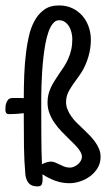

<svg xmlns="http://www.w3.org/2000/svg" viewBox="-28 -663 389 703"><path d="M64.9 -23.9Q60.5 -74.2 59.8 -125Q59.1 -175.8 59.1 -226.6V-248.5Q46.4 -247.1 32.7 -246.1Q19 -245.1 5.9 -245.1Q-2.4 -245.1 -5.4 -249.3Q-8.3 -253.4 -8.3 -261.2Q-8.3 -266.1 -7.8 -272.7Q-7.3 -279.3 -5.1 -285.4Q-2.9 -291.5 0.7 -296.6Q4.4 -301.8 11.2 -303.2H10.7Q12.7 -304.2 18.1 -304.2Q23.4 -304.2 30.8 -304.2Q39.1 -304.2 47.1 -304.2Q55.2 -304.2 59.1 -303.7Q59.1 -347.2 60.8 -389.9Q62.5 -432.6 67.9 -475.1Q71.3 -501.5 77.9 -531Q84.5 -560.5 97.7 -585.4Q110.8 -610.4 132.6 -626.7Q154.3 -643.1 188 -643.1Q214.8 -643.1 236.3 -633.1Q257.8 -623 272.9 -606Q288.1 -588.9 296.4 -565.9Q304.7 -543 304.7 -517.1Q304.7 -486.8 295.9 -456.3Q287.1 -425.8 271.5 -399.9Q263.2 -386.7 251.5 -371.1Q237.3 -352.5 225.6 -332.3Q213.9 -312 213.9 -290Q213.9 -275.4 219.2 -262.2Q224.6 -249 233.2 -236.8Q241.7 -224.6 252.9 -213.4Q264.2 -202.1 275.9 -191.4Q288.1 -179.7 299.6 -168Q311 -156.2 320.1 -143.8Q329.1 -131.3 334.7 -117.7Q340.3 -104 340.3 -88.4Q340.3 -66.4 329.8 -48.6Q319.3 -30.8 302.7 -18.3Q286.1 -5.9 265.9 1Q245.6 7.8 226.1 7.8Q199.2 7.8 174.3 -1.2Q149.4 -10.3 127.4 -24.9Q127.9 -19.5 127.9 -14.6Q127.9 -9.8 127.9 -4.4Q127.9 5.4 124.8 12.5Q121.6 19.5 108.9 19.5Q87.9 19.5 77.6 8.1Q67.4 -3.4 64.9 -23.9ZM123 -280.3Q123 -225.6 123.3 -170.9Q123.5 -116.2 125.5 -61.5Q132.3 -65.4 141.6 -68.4Q150.9 -71.3 158.2 -71.3Q166 -71.3 174.1 -68.1Q182.1 -64.9 189.5 -61Q197.3 -57.1 206.8 -53.2Q216.3 -49.3 228 -49.3Q235.4 -49.3 243.2 -52.7Q251 -56.2 257.3 -61.5Q263.7 -66.9 267.8 -74.2Q272 -81.5 272 -89.4Q272 -96.7 268.1 -104.2Q264.2 -111.8 257.8 -119.9Q251.5 -127.9 242.9 -136.2Q234.4 -144.5 225.6 -153.3Q211.9 -166.5 197.8 -181.2Q183.6 -195.8 172.1 -212.4Q160.6 -229 153.3 -247.8Q146 -266.6 146 -288.1Q146 -304.2 149.7 -318.4Q153.3 -332.5 159.4 -345Q165.5 -357.4 173.1 -369.1Q180.7 -380.9 188.5 -392.6Q197.3 -405.3 206.1 -418.7Q214.8 -432.1 221.7 -447.5Q228.5 -462.9 232.7 -480.7Q236.8 -498.5 236.8 -520Q236.8 -530.3 234.1 -542.5Q231.4 -554.7 225.6 -564.9Q219.7 -575.2 210.4 -582Q201.2 -588.9 188 -588.9Q175.8 -588.9 166.3 -577.6Q156.7 -566.4 149.9 -547.4Q143.1 -528.3 138.4 -503.7Q133.8 -479 130.9 -452.4Q127.9 -425.8 126.2 -398.9Q124.5 -372.1 123.8 -348.6Q123 -325.2 123 -307.1Q123 -289.1 123 -280.3Z"/></svg>

Font: Just Another Hand
Style: Regular
Weight: 400
Designer: Astigmatic (AOETI)
Foundry: Astigmatic (AOETI)
Version: Version 1.000